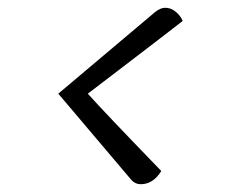

<svg xmlns="http://www.w3.org/2000/svg" viewBox="-20 -492 614 494"><path d="M206 -251Q243 -209 395 -52Q374 -18 342 -18Q328 -18 318 -29L130 -251L379 -461Q393 -472 405 -472Q420 -472 432.5 -461.5Q445 -451 450 -438Q431 -423 371.5 -377.5Q312 -332 261 -293Q210 -254 206 -251Z"/></svg>

Font: Overlock
Style: Italic
Weight: 400
Designer: Dario Muhafara
Foundry: Dario Manuel Muhafara
Version: Version 1.001